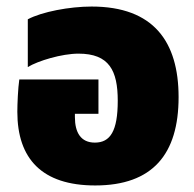

<svg xmlns="http://www.w3.org/2000/svg" viewBox="-20 -552 594 587"><path d="M271 15C447 15 526 -81 526 -255C526 -424 450 -532 260 -532C193 -532 108 -516 65 -493V-347C96 -366 169 -388 220 -388C314 -388 340 -336 340 -244C340 -151 317 -116 270 -116C227 -116 209 -147 209 -194V-204H281V-309H39C35 -282 33 -233 33 -210C33 -67 108 15 271 15Z"/></svg>

Font: Noto Sans Thai UI SemCond Blk
Style: Regular
Weight: 900
Width: 4
Designer: Monotype Design Team
Foundry: Monotype Imaging Inc.
Version: Version 2.000